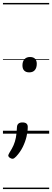

<svg xmlns="http://www.w3.org/2000/svg" viewBox="-20 -905 353 1300"><path d="M178 -415Q156 -415 144 -427Q132 -439 132 -462Q132 -489 145.5 -504Q159 -519 183 -519Q206 -519 217.5 -507Q229 -495 229 -473Q229 -446 216 -430.5Q203 -415 178 -415ZM65 170Q56 170 46 163Q36 156 36 147Q36 144 38.5 139.5Q41 135 44 129Q62 101 72 78Q82 55 87.5 27Q93 -1 95 -46Q96 -60 105 -68Q114 -76 132 -76Q151 -76 159.5 -68Q168 -60 168 -46Q168 -15 159.5 20.5Q151 56 134 90.5Q117 125 89 155Q83 161 77 165.5Q71 170 65 170ZM0 365H313V375H0ZM0 -20H313V0H0ZM0 -505H313V-500H0ZM0 -885H313V-875H0Z"/></svg>

Font: Playwrite GB J Guides
Style: Italic
Weight: 400
Italic angle: -7.01216°
Designer: Veronika Burian, José Scaglione
Foundry: TypeTogether
Version: Version 1.003